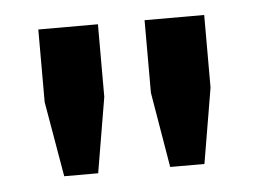

<svg xmlns="http://www.w3.org/2000/svg" viewBox="-32 -837 432 324"><g transform="rotate(-5 184.0 -675.0)"><path d="M65 -549.5 43 -677V-800H144V-677L122.5 -549.5ZM244.5 -549.5 223 -677V-800H324V-677L302.5 -549.5Z"/></g></svg>

Font: Big Shoulders Text Thin
Style: Bold
Weight: 700
Version: Version 2.002